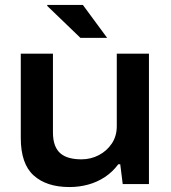

<svg xmlns="http://www.w3.org/2000/svg" viewBox="-20 -744 690 776"><path d="M261 12Q168 12 116 -35Q64 -82 64 -186V-527H194V-209Q194 -178 202 -157Q210 -136 225 -123.5Q240 -111 261.5 -105.5Q283 -100 309 -100Q347 -100 379.5 -117Q412 -134 432 -164Q452 -194 452 -234V-527H582V0H476L466 -80H458Q435 -49 404 -28.5Q373 -8 336.5 2Q300 12 261 12ZM413 -591H305L171 -720V-724H315Z"/></svg>

Font: Archivo SemiExpanded SemiBold
Style: Regular
Weight: 600
Width: 6
Designer: Hector Gatti
Foundry: Omnibus-Type
Version: Version 2.001